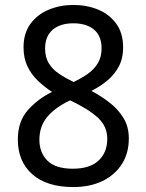

<svg xmlns="http://www.w3.org/2000/svg" viewBox="-20 -745 591 775"><path d="M276 10Q169 10 110.5 -41.5Q52 -93 52 -182Q52 -255 92.5 -300.5Q133 -346 190 -374Q158 -395 132 -420Q106 -445 90.5 -478Q75 -511 75 -554Q75 -611 103 -649Q131 -687 177 -706Q223 -725 276 -725Q331 -725 376.5 -706Q422 -687 449.5 -649Q477 -611 477 -553Q477 -510 460 -477.5Q443 -445 414.5 -421Q386 -397 349 -378Q387 -358 421.5 -331.5Q456 -305 478 -269.5Q500 -234 500 -186Q500 -126 471.5 -82Q443 -38 393 -14Q343 10 276 10ZM274 -64Q343 -64 378 -97Q413 -130 413 -185Q413 -235 375 -270Q337 -305 263 -340Q202 -311 170.5 -273Q139 -235 139 -181Q139 -129 171.5 -96.5Q204 -64 274 -64ZM277 -414Q309 -429 334.5 -447Q360 -465 375 -490Q390 -515 390 -550Q390 -600 359.5 -625.5Q329 -651 275 -651Q241 -651 215.5 -639.5Q190 -628 176 -605.5Q162 -583 162 -550Q162 -514 177 -489.5Q192 -465 218 -447.5Q244 -430 277 -414Z"/></svg>

Font: hexuhindi05
Style: Book
Weight: 400
Designer: Jelle Bosma - Monotype Design Team
Foundry: Monotype Imaging Inc.
Version: Version 2.003